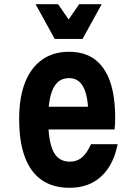

<svg xmlns="http://www.w3.org/2000/svg" viewBox="-20 -874 640 912"><path d="M177 -367H451L400 -315Q400 -412 377.5 -457.5Q355 -503 308 -503Q257 -503 233 -454.5Q209 -406 209 -309Q209 -205 233 -155.5Q257 -106 312 -106Q345 -106 369 -126Q393 -146 412 -189H539Q525 -121 494 -75Q463 -29 417 -5.5Q371 18 310 18Q231 18 178 -19Q125 -56 98 -128.5Q71 -201 71 -309Q71 -411 99 -482Q127 -553 180 -590.5Q233 -628 308 -628Q381 -628 429.5 -592.5Q478 -557 502.5 -487.5Q527 -418 527 -315Q527 -298 526.5 -285.5Q526 -273 524 -259H177ZM463 -854 372 -689H240L149 -854H256L343 -728H269L356 -854Z"/></svg>

Font: Martian Mono Condensed SemiBold
Style: Regular
Weight: 600
Width: 3
Designer: Roman Shamin
Foundry: Evil Martians
Version: Version 1.000